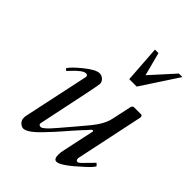

<svg xmlns="http://www.w3.org/2000/svg" viewBox="-208 -812 929 929"><g transform="rotate(45 256.5 -347.5)"><path d="M463.4 -708 354.8 -588 323.4 -708H299.4L312.6 -519H363.6L487.4 -708ZM192 -438C174.7 -438 149.8 -424.8 117.5 -398.5C85.2 -372.2 65.7 -352.7 59 -340L68 -331C70.7 -333 75 -337.3 81 -344C109.7 -375.3 131 -391 145 -391C153 -391 157 -387.3 157 -380V-378L85 -40C84.3 -38 84 -36 84 -34V-22C84 -6.2 101.3 13 119 13C139 13 169.7 -9.7 211 -55C244.1 -88.1 289.1 -143.4 323.5 -180.5C336 -194 346.5 -203.9 355.5 -215.5C359 -220 367 -222.1 367 -214L332 -50C329.3 -38.7 328 -28 328 -18C328 2.7 334 13 346 13C365.3 13 403.7 -13.7 461 -67C482.3 -86.3 495 -100.3 499 -109L487 -121C468.3 -102.3 453.5 -87.2 442.5 -75.5C431.5 -63.8 423.7 -58 419 -58C411.7 -58 408 -63.3 408 -74C457.3 -307.3 482 -424.3 482 -425V-428C482 -436 478.3 -439.7 471 -439H426C418 -439.7 413 -433.3 411 -420L390 -323C383.3 -294.3 366 -263 338 -229C301.5 -184.6 267.7 -146 233 -105C203 -69.7 183.3 -52 174 -52C164.7 -52 160 -55.7 160 -63V-65C206 -281.7 229 -394.3 229 -403C229 -421.2 210.7 -438 192 -438Z"/></g></svg>

Font: fbb
Style: Italic
Weight: 400
Italic angle: -12°
Designer: David J. Perry, Michael Sharpe
Version: Version 0.991